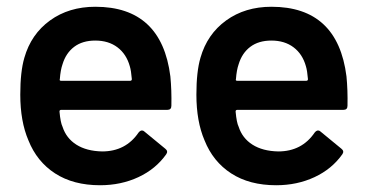

<svg xmlns="http://www.w3.org/2000/svg" viewBox="-20 -539 1082 568"><path d="M487 -226Q487 -214 475 -214H161Q156 -214 156 -209Q159 -176 165 -164Q176 -130 206 -111Q236 -92 282 -91Q352 -91 390 -147Q395 -153 400 -153Q404 -153 407 -150L469 -99Q478 -92 472 -83Q441 -39 389.5 -15Q338 9 276 9Q197 9 143 -26Q89 -61 64 -124Q40 -180 40 -259Q40 -327 52 -368Q72 -438 128 -478.5Q184 -519 262 -519Q458 -519 484 -313Q488 -272 487 -226ZM165 -349Q159 -332 157 -305Q155 -300 161 -300H365Q370 -300 370 -305Q368 -330 364 -343Q354 -379 327.5 -399Q301 -419 262 -419Q224 -419 199.5 -400.5Q175 -382 165 -349Z M1008 -226Q1008 -214 996 -214H682Q677 -214 677 -209Q680 -176 686 -164Q697 -130 727 -111Q757 -92 803 -91Q873 -91 911 -147Q916 -153 921 -153Q925 -153 928 -150L990 -99Q999 -92 993 -83Q962 -39 910.5 -15Q859 9 797 9Q718 9 664 -26Q610 -61 585 -124Q561 -180 561 -259Q561 -327 573 -368Q593 -438 649 -478.5Q705 -519 783 -519Q979 -519 1005 -313Q1009 -272 1008 -226ZM686 -349Q680 -332 678 -305Q676 -300 682 -300H886Q891 -300 891 -305Q889 -330 885 -343Q875 -379 848.5 -399Q822 -419 783 -419Q745 -419 720.5 -400.5Q696 -382 686 -349Z"/></svg>

Font: Barlow SemiBold
Style: Regular
Weight: 600
Designer: Jeremy Tribby
Foundry: Tribby Type
Version: Version 1.422